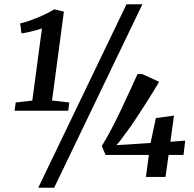

<svg xmlns="http://www.w3.org/2000/svg" viewBox="-20 -835 914 906"><path d="M54 -351.5 132.5 -360.5 178 -701Q166.5 -697 149.8 -692.2Q133 -687.5 115 -683.5Q97 -679.5 81.5 -677.5L75 -724.5Q94 -728.5 116.2 -736.2Q138.5 -744 160.8 -753.2Q183 -762.5 202.8 -772.5Q222.5 -782.5 236 -791L281.5 -780L225.5 -360.5L307 -351.5L302 -312.5H49ZM577 -815H652L235.5 51H160.5ZM668.5 0 682.5 -104H478L460.5 -146.5Q483 -182.5 506 -226.5Q529 -270.5 551 -316.8Q573 -363 592.8 -406.5Q612.5 -450 629 -485.5H651L731 -449Q717 -425.5 700.5 -398.5Q684 -371.5 665.8 -343.2Q647.5 -315 630 -288Q612.5 -261 596.5 -238.2Q580.5 -215.5 568 -199.5Q559 -187.5 549.5 -174.2Q540 -161 529 -150L690.5 -160.5L715.5 -278L801 -289.5L784 -166L854 -171.5L846 -104H775.5L761 0Z"/></svg>

Font: Merriweather 36pt SemiBold
Style: Italic
Weight: 600
Italic angle: -7.8°
Version: Version 2.101